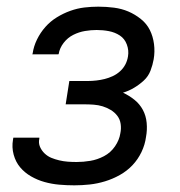

<svg xmlns="http://www.w3.org/2000/svg" viewBox="-20 -548 540 576"><path d="M203 8Q180 8 157.5 6Q135 4 113.5 -2Q92 -8 73 -19Q54 -30 40.5 -46Q27 -62 21 -84Q15 -106 19 -129L20 -135H98V-132Q95 -119 100 -107.5Q105 -96 114 -87.5Q123 -79 134 -74.5Q145 -70 157.5 -67Q170 -64 183 -63Q196 -62 210 -62Q230 -62 251 -65.5Q272 -69 292 -79.5Q312 -90 325 -109Q338 -128 341 -148Q344 -162 342 -176Q340 -190 332 -200.5Q324 -211 312.5 -218Q301 -225 288 -229Q275 -233 261 -234Q247 -235 233 -235H177L188 -305H244Q256 -305 269 -306.5Q282 -308 294 -311Q306 -314 318 -319.5Q330 -325 340 -334Q350 -343 356 -354.5Q362 -366 364 -379Q367 -397 360.5 -414.5Q354 -432 339.5 -441.5Q325 -451 307 -454.5Q289 -458 270 -458Q253 -458 235 -455Q217 -452 200 -443.5Q183 -435 171 -419.5Q159 -404 156 -386L155 -385H77L78 -388Q81 -409 91 -429.5Q101 -450 116 -467Q131 -484 150.5 -496Q170 -508 191 -515.5Q212 -523 233 -525.5Q254 -528 275 -528Q299 -528 322 -525Q345 -522 365 -513.5Q385 -505 402.5 -491Q420 -477 429.5 -458Q439 -439 442 -416Q445 -393 441 -370Q438 -353 431.5 -336Q425 -319 411.5 -306.5Q398 -294 382 -284.5Q366 -275 349 -270Q368 -261 383.5 -248.5Q399 -236 408.5 -218.5Q418 -201 420 -179.5Q422 -158 418 -137Q415 -114 404.5 -92Q394 -70 377.5 -52.5Q361 -35 339.5 -23Q318 -11 295 -4Q272 3 249 5.5Q226 8 203 8Z"/></svg>

Font: Iosevka Term Curly Oblique
Style: Regular
Weight: 400
Italic angle: -9°
Designer: Belleve Invis
Foundry: Belleve Invis
Version: Version 32.3.0